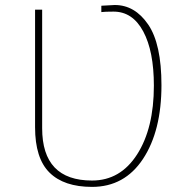

<svg xmlns="http://www.w3.org/2000/svg" viewBox="-20 -729 726 767"><path d="M120.1 -220.7V-690.4H148.4V-216.8Q148.4 -7.8 347.7 -7.8Q460.9 -7.8 527.8 -112.3Q594.7 -216.8 594.7 -386.7Q594.7 -524.4 552.2 -603.5Q509.8 -682.6 433.6 -682.6Q398.4 -682.6 384.8 -680.7V-706.1Q428.7 -709 438.5 -709Q518.6 -709 571.8 -631.3Q625 -553.7 625 -388.7Q625 -206.1 551.3 -94.2Q477.5 17.6 347.7 17.6Q235.4 17.6 177.7 -39.6Q120.1 -96.7 120.1 -220.7Z"/></svg>

Font: Gothic A1 Thin
Style: Regular
Weight: 250
Designer: HanYang I&C Co.,Ltd.
Foundry: HanYang I&C Co.,Ltd.
Version: Version 2.50